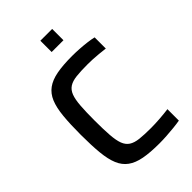

<svg xmlns="http://www.w3.org/2000/svg" viewBox="-260 -985 1093 1093"><g transform="rotate(-45 286.5 -438.5)"><path d="M351 8Q277 8 227 -1.5Q177 -11 145.5 -34Q114 -57 97.5 -96.5Q81 -136 75 -197Q69 -258 69 -344Q69 -430 75 -491Q81 -552 97.5 -591.5Q114 -631 145.5 -654Q177 -677 227 -686.5Q277 -696 351 -696Q380 -696 410.5 -694Q441 -692 469 -688.5Q497 -685 517 -680V-590Q492 -593 467.5 -595.5Q443 -598 420 -599Q397 -600 380 -600Q325 -600 289 -596Q253 -592 231.5 -578Q210 -564 199.5 -536.5Q189 -509 185.5 -462Q182 -415 182 -344Q182 -274 185.5 -226.5Q189 -179 199.5 -151.5Q210 -124 231.5 -110Q253 -96 289 -92Q325 -88 380 -88Q413 -88 452.5 -91Q492 -94 521 -98V-6Q499 -2 469.5 1Q440 4 409.5 6Q379 8 351 8ZM285 -794V-885H380V-794Z"/></g></svg>

Font: Saira Thin Medium
Style: Regular
Weight: 500
Version: Version 1.101